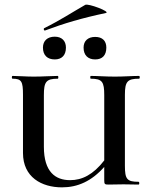

<svg xmlns="http://www.w3.org/2000/svg" viewBox="-20 -795 651 827"><path d="M175 -664C255 -694 332 -717 436 -739C459 -744 358 -782 347 -774C291 -742 238 -707 171 -674C166 -672 169 -661 175 -664ZM216 -539C246 -539 264 -557 264 -590C264 -619 246 -637 216 -637C184 -637 165 -619 165 -590C165 -557 184 -539 216 -539ZM390 -636C359 -636 340 -619 340 -590C340 -557 359 -539 390 -539C421 -539 438 -557 438 -590C438 -619 421 -636 390 -636ZM579 -456C583 -456 583 -468 579 -468C551 -468 514 -465 475 -465C434 -465 399 -468 371 -468C368 -468 368 -456 371 -456C421 -456 429 -442 429 -385V-104C381 -42 333 -19 282 -19C219 -19 169 -54 169 -163V-385C169 -442 178 -456 229 -456C232 -456 232 -468 229 -468C202 -468 166 -465 125 -465C91 -465 58 -468 34 -468C30 -468 30 -456 34 -456C73 -456 79 -444 79 -387V-136C79 -32 159 12 247 12C314 12 374 -14 429 -76V-19C429 -2 431 0 447 0C467 0 484 -1 512 -1C535 -1 555 0 577 0C581 0 581 -12 577 -12C527 -12 518 -23 518 -81V-387C518 -444 529 -456 579 -456Z"/></svg>

Font: Cormorant SC Semi
Style: Regular
Weight: 600
Designer: Christian Thalmann (Catharsis Fonts)
Version: Version 1.000;PS 001.000;hotconv 1.0.70;makeotf.lib2.5.58329